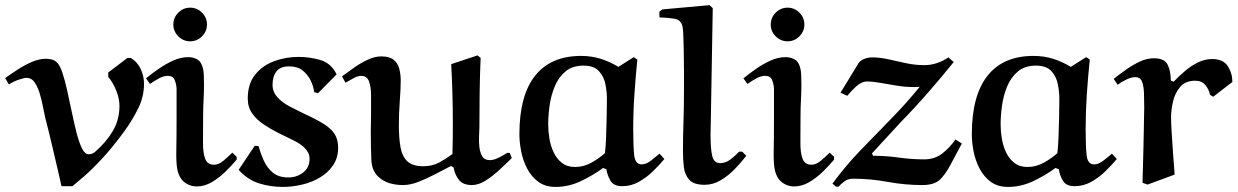

<svg xmlns="http://www.w3.org/2000/svg" viewBox="-27 -717 4847 752"><path d="M7.8 -386.2 -6.8 -411.1Q17.1 -428.2 43.9 -445.6Q70.8 -462.9 98.9 -474.9Q127 -486.8 151.9 -486.8Q163.1 -486.8 174.1 -484.4Q185.1 -481.9 192.9 -475.1Q206.1 -465.3 216.6 -434.6Q227.1 -403.8 236.1 -362.8Q245.1 -321.8 254.2 -278.3Q263.2 -234.9 272.7 -197.5Q282.2 -160.2 293.7 -136.5Q305.2 -112.8 319.8 -112.8Q335.9 -112.8 347.2 -124Q388.2 -159.2 414.6 -203.6Q440.9 -248 440.9 -301.8Q440.9 -330.6 428.5 -361.8Q416 -393.1 397 -416V-433.1L472.2 -490.2H484.9Q511.7 -474.1 524.4 -446Q537.1 -418 537.1 -389.2Q537.1 -338.4 514.2 -292.2Q491.2 -246.1 460.9 -204.1Q415 -141.1 373 -95.9Q331.1 -50.8 300 -24.4Q269 2 256.8 12.2H213.9Q207 -20 196.5 -64Q186 -107.9 175 -155.5Q164.1 -203.1 152.8 -245.1Q147 -269 141.6 -297.6Q136.2 -326.2 128.2 -352.1Q120.1 -377.9 108.2 -395Q96.2 -412.1 77.1 -412.1Q67.4 -412.1 46.1 -404.8Q24.9 -397.5 7.8 -386.2Z M651.9 -621.1Q651.9 -647.9 671.4 -667.5Q690.9 -687 717.8 -687Q744.6 -687 764.2 -667.5Q783.7 -647.9 783.7 -621.1Q783.7 -594.2 764.2 -574.7Q744.6 -555.2 717.8 -555.2Q690.9 -555.2 671.4 -574.7Q651.9 -594.2 651.9 -621.1ZM882.8 -119.1 899.9 -103V-91.8Q880.9 -68.8 855.7 -44.4Q830.6 -20 802.2 -3.4Q773.9 13.2 743.7 13.2Q725.6 13.2 709.7 5.6Q693.8 -2 683.6 -15.1Q670.4 -33.2 666.5 -59.1Q662.6 -85 663.6 -131.6Q664.6 -178.2 664.6 -253.9V-371.1Q663.6 -387.2 657.2 -403.6Q650.9 -419.9 629.9 -419.9Q613.8 -419.9 596.2 -410.4Q578.6 -400.9 560.5 -388.2L544.9 -410.2Q567.9 -429.2 595.2 -448Q622.6 -466.8 651.6 -480Q680.7 -493.2 710 -493.2Q725.1 -493.2 739 -487.5Q752.9 -481.9 759.8 -470.2Q765.6 -460.4 768.8 -445.3Q772 -430.2 772 -386.2Q772 -356.4 770.3 -325.7Q768.6 -294.9 768.6 -265.1Q768.6 -204.1 768.1 -161.1Q767.6 -118.2 776.6 -95Q785.6 -71.8 811.5 -71.8Q829.6 -71.8 848.6 -87.9Q867.7 -104 882.8 -119.1Z M1291.5 -425.8 1218.8 -352.1 1203.6 -356Q1200.7 -379.9 1189.2 -402.8Q1177.7 -425.8 1157.7 -441.4Q1137.7 -457 1105.5 -457Q1071.3 -457 1055.9 -437.5Q1040.5 -418 1040.5 -384.8Q1040.5 -356 1061 -334.5Q1081.5 -313 1111.1 -298.1Q1140.6 -283.2 1165.5 -271Q1211.4 -250 1240.5 -231.9Q1269.5 -213.9 1283.4 -192.4Q1297.4 -170.9 1297.4 -138.2Q1297.4 -99.1 1277.8 -70.1Q1258.3 -41 1226.3 -22Q1194.3 -2.9 1156 6.1Q1117.7 15.1 1080.6 15.1Q1031.7 15.1 987.1 1Q942.4 -13.2 907.7 -51.8L970.7 -146L985.4 -145Q993.2 -117.2 1005.9 -88.6Q1018.6 -60.1 1041.5 -41Q1064.5 -22 1102.5 -22Q1135.7 -22 1160.6 -41.5Q1185.5 -61 1185.5 -95.2Q1185.5 -109.4 1179.4 -120.1Q1173.3 -130.9 1162.6 -141.1Q1147.5 -155.3 1120.6 -168.2Q1093.8 -181.2 1063.7 -196Q1033.7 -210.9 1006.1 -229.5Q978.5 -248 960.9 -272.5Q943.4 -296.9 943.4 -331.1Q943.4 -388.2 971.9 -424.1Q1000.5 -460 1045.9 -477.1Q1091.3 -494.1 1142.6 -494.1Q1186.5 -494.1 1228 -481.9Q1269.5 -469.7 1291.5 -425.8Z M1740.2 -465.8 1843.3 -500 1855.5 -490.2Q1852.5 -422.4 1851.6 -354.2Q1850.6 -286.1 1850.6 -216.8Q1850.6 -207 1849.4 -186Q1848.1 -165 1850.3 -143.1Q1852.5 -121.1 1861.3 -105.5Q1870.1 -89.8 1891.6 -89.8Q1906.7 -89.8 1925 -98.9Q1943.4 -107.9 1959.5 -118.2H1969.2L1977.5 -98.1Q1956.5 -77.1 1929.4 -52Q1902.3 -26.9 1874.8 -9.5Q1847.2 7.8 1821.3 7.8Q1786.1 7.8 1770.3 -12.7Q1754.4 -33.2 1749.5 -61L1739.3 -66.9Q1710.4 -51.8 1677 -34.4Q1643.6 -17.1 1611.6 -4.6Q1579.6 7.8 1551.3 7.8Q1523.4 7.8 1498.8 0.5Q1474.1 -6.8 1454.6 -24.9Q1429.7 -47.9 1427.5 -90.3Q1425.3 -132.8 1425.3 -204.1Q1425.3 -221.2 1425.8 -237.5Q1426.3 -253.9 1426.3 -269Q1426.3 -308.1 1426.3 -342.5Q1426.3 -377 1418.2 -398.4Q1410.2 -419.9 1387.2 -419.9Q1374 -419.9 1357.2 -410.4Q1340.3 -400.9 1326.2 -393.1L1312.5 -418Q1335.4 -435.1 1361.3 -453.1Q1387.2 -471.2 1414.3 -483.6Q1441.4 -496.1 1466.3 -496.1Q1498.5 -496.1 1514.9 -482.7Q1531.2 -469.2 1536.9 -447.5Q1542.5 -425.8 1542.5 -400.9Q1542.5 -370.1 1538.8 -321Q1535.2 -272 1535.2 -226.1Q1535.2 -176.3 1541.7 -140.1Q1548.3 -104 1568.8 -85Q1589.4 -65.9 1631.3 -65.9Q1666.5 -65.9 1693.4 -80.6Q1720.2 -95.2 1745.1 -113.8Q1746.1 -142.6 1746.3 -173.8Q1746.6 -205.1 1746.6 -235.8Q1746.6 -294.9 1744.9 -352.8Q1743.2 -410.6 1740.2 -465.8Z M2455.1 -493.2 2469.2 -483.9Q2462.4 -416 2457.8 -347.4Q2453.1 -278.8 2453.1 -210.9Q2453.1 -144 2457 -108.6Q2460.9 -73.2 2486.3 -73.2Q2503.4 -73.2 2522.2 -87.6Q2541 -102.1 2556.2 -115.2L2575.2 -94.2Q2555.2 -70.3 2529.8 -45.7Q2504.4 -21 2474.4 -4.4Q2444.3 12.2 2410.2 12.2Q2376 12.2 2363.5 -10Q2351.1 -32.2 2348.1 -54.2L2335 -59.1Q2295.9 -30.3 2248 -7.6Q2200.2 15.1 2148.9 15.1Q2108.9 15.1 2081.5 -4.9Q2054.2 -24.9 2037.6 -56.9Q2021 -88.9 2014.2 -124.5Q2007.3 -160.2 2007.3 -190.9Q2007.3 -342.8 2068.8 -420.4Q2130.4 -498 2249 -498Q2290 -498 2326.2 -486.6Q2362.3 -475.1 2395 -455.1ZM2350.1 -331.1Q2350.1 -356.9 2344.2 -387Q2338.4 -417 2318.8 -438.5Q2299.3 -460 2258.3 -460Q2215.3 -460 2188.2 -437.5Q2161.1 -415 2146.2 -379.6Q2131.3 -344.2 2125.7 -304.2Q2120.1 -264.2 2120.1 -230Q2120.1 -204.1 2124.8 -175Q2129.4 -146 2141.4 -120.6Q2153.3 -95.2 2173.8 -79.1Q2194.3 -63 2225.1 -63Q2259.3 -63 2289.8 -80.1Q2320.3 -97.2 2342.3 -117.2Q2345.2 -139.2 2346.7 -176.5Q2348.1 -213.9 2349.1 -255.4Q2350.1 -296.9 2350.1 -331.1Z M2764.6 -685.1 2756.8 -231Q2756.8 -221.2 2756.3 -210.2Q2755.9 -199.2 2755.9 -188Q2755.9 -134.8 2762.5 -106.4Q2769 -78.1 2793.9 -78.1Q2814.9 -78.1 2834 -92.5Q2853 -106.9 2867.7 -123H2879.9L2896 -106.9Q2877 -82 2851.3 -55.4Q2825.7 -28.8 2795.7 -11Q2765.6 6.8 2732.9 6.8Q2689.9 6.8 2672.4 -13.2Q2654.8 -33.2 2651.4 -63Q2647.9 -92.8 2647.9 -124Q2647.9 -181.2 2649.9 -239Q2651.9 -296.9 2651.9 -357.9Q2651.9 -399.9 2651.9 -442.9Q2651.9 -485.8 2650.9 -526.9Q2649.9 -548.8 2649.4 -575Q2648.9 -601.1 2646 -613.8Q2640.1 -639.6 2614 -643.8Q2587.9 -647.9 2555.7 -648.9V-671.9L2567.9 -680.2L2752 -696.8Z M2991.7 -621.1Q2991.7 -647.9 3011.2 -667.5Q3030.8 -687 3057.6 -687Q3084.5 -687 3104 -667.5Q3123.5 -647.9 3123.5 -621.1Q3123.5 -594.2 3104 -574.7Q3084.5 -555.2 3057.6 -555.2Q3030.8 -555.2 3011.2 -574.7Q2991.7 -594.2 2991.7 -621.1ZM3222.7 -119.1 3239.7 -103V-91.8Q3220.7 -68.8 3195.6 -44.4Q3170.4 -20 3142.1 -3.4Q3113.8 13.2 3083.5 13.2Q3065.4 13.2 3049.6 5.6Q3033.7 -2 3023.4 -15.1Q3010.3 -33.2 3006.3 -59.1Q3002.4 -85 3003.4 -131.6Q3004.4 -178.2 3004.4 -253.9V-371.1Q3003.4 -387.2 2997.1 -403.6Q2990.7 -419.9 2969.7 -419.9Q2953.6 -419.9 2936 -410.4Q2918.5 -400.9 2900.4 -388.2L2884.8 -410.2Q2907.7 -429.2 2935.1 -448Q2962.4 -466.8 2991.5 -480Q3020.5 -493.2 3049.8 -493.2Q3064.9 -493.2 3078.9 -487.5Q3092.8 -481.9 3099.6 -470.2Q3105.5 -460.4 3108.6 -445.3Q3111.8 -430.2 3111.8 -386.2Q3111.8 -356.4 3110.1 -325.7Q3108.4 -294.9 3108.4 -265.1Q3108.4 -204.1 3107.9 -161.1Q3107.4 -118.2 3116.5 -95Q3125.5 -71.8 3151.4 -71.8Q3169.4 -71.8 3188.5 -87.9Q3207.5 -104 3222.7 -119.1Z M3687.5 -492.2 3708.5 -474.1Q3661.6 -416 3608.4 -355Q3555.2 -293.9 3502.4 -240.2L3388.2 -116.2L3392.6 -106.9Q3442.4 -106.9 3492.9 -99.9Q3543.5 -92.8 3592.3 -92.8Q3634.3 -92.8 3663.8 -116Q3693.4 -139.2 3715.3 -170.9L3740.2 -154.8L3694.3 -68.8Q3676.3 -34.7 3654.3 -13.4Q3632.3 7.8 3585.4 7.8Q3517.6 7.8 3450 -4.6Q3382.3 -17.1 3314.5 -17.1Q3294.4 -17.1 3280.3 -6.6Q3266.1 3.9 3257.3 14.2H3247.6L3233.4 2Q3284.2 -66.9 3343.8 -128.9Q3403.3 -190.9 3463.4 -252Q3523.4 -313 3575.2 -377Q3570.3 -377 3564.5 -376.5Q3558.6 -376 3553.2 -376Q3520 -376 3485.1 -381.6Q3450.2 -387.2 3420.2 -392.6Q3390.1 -397.9 3370.1 -397.9Q3347.2 -397.9 3326.2 -378.4Q3305.2 -358.9 3291.5 -341.8L3265.1 -354L3334.5 -467.8Q3342.3 -480 3357.4 -486.1Q3372.6 -492.2 3388.2 -492.2Q3420.4 -492.2 3453.4 -484.6Q3486.3 -477.1 3521.7 -469.5Q3557.1 -461.9 3593.3 -461.9Q3619.1 -461.9 3642.8 -470Q3666.5 -478 3687.5 -492.2Z M4227.1 -493.2 4241.2 -483.9Q4234.4 -416 4229.7 -347.4Q4225.1 -278.8 4225.1 -210.9Q4225.1 -144 4229 -108.6Q4232.9 -73.2 4258.3 -73.2Q4275.4 -73.2 4294.2 -87.6Q4313 -102.1 4328.1 -115.2L4347.2 -94.2Q4327.1 -70.3 4301.8 -45.7Q4276.4 -21 4246.3 -4.4Q4216.3 12.2 4182.1 12.2Q4147.9 12.2 4135.5 -10Q4123 -32.2 4120.1 -54.2L4106.9 -59.1Q4067.9 -30.3 4020 -7.6Q3972.2 15.1 3920.9 15.1Q3880.9 15.1 3853.5 -4.9Q3826.2 -24.9 3809.6 -56.9Q3793 -88.9 3786.1 -124.5Q3779.3 -160.2 3779.3 -190.9Q3779.3 -342.8 3840.8 -420.4Q3902.3 -498 4021 -498Q4062 -498 4098.1 -486.6Q4134.3 -475.1 4167 -455.1ZM4122.1 -331.1Q4122.1 -356.9 4116.2 -387Q4110.4 -417 4090.8 -438.5Q4071.3 -460 4030.3 -460Q3987.3 -460 3960.2 -437.5Q3933.1 -415 3918.2 -379.6Q3903.3 -344.2 3897.7 -304.2Q3892.1 -264.2 3892.1 -230Q3892.1 -204.1 3896.7 -175Q3901.4 -146 3913.3 -120.6Q3925.3 -95.2 3945.8 -79.1Q3966.3 -63 3997.1 -63Q4031.2 -63 4061.8 -80.1Q4092.3 -97.2 4114.3 -117.2Q4117.2 -139.2 4118.7 -176.5Q4120.1 -213.9 4121.1 -255.4Q4122.1 -296.9 4122.1 -331.1Z M4573.7 -33.2 4467.8 5.9 4447.8 -1Q4448.7 -30.8 4449.7 -69.3Q4450.7 -107.9 4451.7 -147Q4452.6 -186 4453.1 -219.5Q4453.6 -252.9 4454.1 -273.4L4454.6 -293.9Q4454.6 -323.7 4453.6 -351.8Q4452.6 -379.9 4445.8 -397.5Q4439 -415 4418.9 -415Q4404.8 -415 4384.8 -405.5Q4364.7 -396 4350.6 -384.8L4335 -408.2Q4357.9 -426.3 4383.8 -444.6Q4409.7 -462.9 4437.3 -475.8Q4464.8 -488.8 4492.7 -488.8Q4533.7 -488.8 4546.1 -463.9Q4558.6 -439 4558.6 -401.9L4569.8 -397Q4589.8 -418 4613.8 -438.5Q4637.7 -459 4664.8 -472.4Q4691.9 -485.8 4720.7 -485.8Q4763.7 -485.8 4781.7 -458Q4799.8 -430.2 4799.8 -396L4724.6 -337.9L4711.9 -346.2Q4708 -367.2 4693.8 -384Q4679.7 -400.9 4654.8 -400.9Q4615.7 -400.9 4595.2 -376.5Q4574.7 -352.1 4567.1 -318.6Q4559.6 -285.2 4559.6 -256.8Q4559.6 -240.7 4561.8 -201.9Q4564 -163.1 4567.4 -117.2Q4570.8 -71.3 4573.7 -33.2Z"/></svg>

Font: Aref Ruqaa
Style: Bold
Weight: 700
Designer: Abdullah Aref
Version: Version 1.002